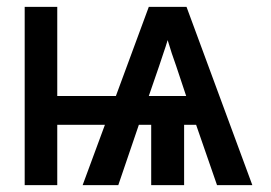

<svg xmlns="http://www.w3.org/2000/svg" viewBox="-20 -540 790 560"><path d="M52 0V-520H147V-260H318L414 -520H524L716 0H613L552 -176H517V0H421V-176H385L325 0H221L286 -176H147V0ZM523 -260 494 -347Q487 -366 481 -384.5Q475 -403 469 -423Q463 -403 456.5 -384.5Q450 -366 444 -347L414 -260Z"/></svg>

Font: Iosevka Aile Medium
Style: Regular
Weight: 500
Designer: Belleve Invis
Foundry: Belleve Invis
Version: Version 27.3.5; ttfautohint (v1.8.4)